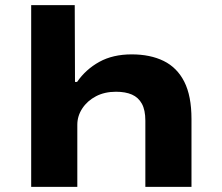

<svg xmlns="http://www.w3.org/2000/svg" viewBox="-20 -725 863 745"><path d="M101 0V-705H270L271 -407H279Q313 -456 365.5 -485Q418 -514 491 -514Q563 -514 615 -488.5Q667 -463 695 -408Q723 -353 723 -263V0H544V-257Q544 -298 530.5 -322.5Q517 -347 492 -358Q467 -369 430 -369Q386 -369 352.5 -351.5Q319 -334 299.5 -304.5Q280 -275 280 -241V0Z"/></svg>

Font: Nunito Sans 7pt Expanded ExtraBold
Style: Regular
Weight: 800
Width: 7
Designer: Vernon Adams
Foundry: Vernon Adams
Version: Version 3.101;gftools[0.9.27]